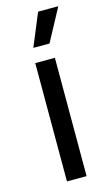

<svg xmlns="http://www.w3.org/2000/svg" viewBox="-109 -724 434 765"><g transform="rotate(-15 108.0 -341.5)"><path d="M149 0H68V-488H149ZM76.5 -549 132 -683H215V-682.5L143 -548.5H76.5Z"/></g></svg>

Font: Anek Malayalam
Style: Regular
Weight: 400
Version: Version 1.003